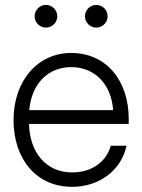

<svg xmlns="http://www.w3.org/2000/svg" viewBox="-20 -738 568 769"><path d="M269 10.3C377.4 10.3 465.8 -55.7 486.8 -154.3H423.8C405.8 -89.8 347.2 -47.4 269 -47.4C164.6 -47.4 99.1 -127 96.2 -241.7H495.6V-261.2C495.6 -416 405.3 -525.9 265.1 -525.9C129.9 -525.9 34.2 -413.1 34.2 -257.3C34.2 -102.5 124 10.3 269 10.3ZM365.7 -627.4C390.6 -627.4 411.1 -647.9 411.1 -672.9C411.1 -697.8 390.6 -718.3 365.7 -718.3C340.8 -718.3 320.3 -697.8 320.3 -672.9C320.3 -647.9 340.8 -627.4 365.7 -627.4ZM164.1 -627.4C189 -627.4 209.5 -647.9 209.5 -672.9C209.5 -697.8 189 -718.3 164.1 -718.3C138.7 -718.3 118.7 -697.8 118.7 -672.9C118.7 -647.9 138.7 -627.4 164.1 -627.4ZM97.2 -296.9C106 -401.4 171.4 -469.2 265.1 -469.2C359.4 -469.2 426.3 -400.4 433.1 -296.9Z"/></svg>

Font: Raveo Display Display Light
Style: Regular
Weight: 300
Designer: Jakub Foglar, Rasmus Andersson (Inter)
Foundry: Jakubfoglar.com
Version: Version 1.100;Glyphs 3.2.3 (3260)